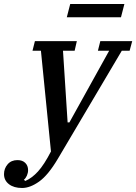

<svg xmlns="http://www.w3.org/2000/svg" viewBox="-113 -725 679 957"><path d="M-3 212Q-44 212 -68.5 193Q-93 174 -93 143Q-93 115 -75 94Q-57 73 -26 73Q-1 73 13 87Q27 101 27 123Q27 137 21 150.5Q15 164 6 171L13 177Q46 163 76.5 129.5Q107 96 141 30L91 -472H49L61 -520H270L259 -472H201L224 -115H233L431 -472H375L387 -520H546L533 -472H494L175 67Q127 148 82 180Q37 212 -3 212ZM237 -705H507L490 -639H220Z"/></svg>

Font: IBM Plex Serif Medm
Style: Italic
Weight: 500
Italic angle: -14°
Designer: Mike Abbink, Paul van der Laan, Pieter van Rosmalen
Foundry: Bold Monday
Version: Version 3.001